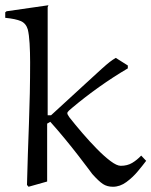

<svg xmlns="http://www.w3.org/2000/svg" viewBox="-28 -706 578 733"><path d="M154 -266H167L301 -389Q340 -425 360 -443Q380 -461 391 -469.5Q402 -478 414 -485L460 -456V-445Q404 -412 350.5 -374Q297 -336 247 -294Q242 -290 235.5 -284Q229 -278 229 -274Q229 -270 232 -266Q235 -262 237 -258Q259 -230 286.5 -198Q314 -166 342 -137.5Q370 -109 394 -91Q418 -73 433 -73Q458 -73 476.5 -84Q495 -95 511 -112L530 -92Q518 -76 498.5 -52.5Q479 -29 454.5 -11Q430 7 403 7Q381 7 365 -3.5Q349 -14 324 -42Q324 -42 309.5 -61.5Q295 -81 271 -112Q247 -143 219 -177Q191 -211 164 -241L152 -234V-13L81 7L75 0Q78 -118 82.5 -234Q87 -350 87 -468Q87 -506 85 -540Q83 -574 78 -594Q71 -617 51.5 -625.5Q32 -634 -8 -638V-659L-3 -663L157 -686L154 -679Z"/></svg>

Font: Aref Ruqaa Ink
Style: Regular
Weight: 400
Designer: Abdullah Aref
Version: Version 1.005